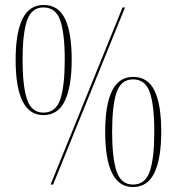

<svg xmlns="http://www.w3.org/2000/svg" viewBox="-20 -744 712 774"><path d="M155 -280Q43 -280 43 -503Q43 -611 70.5 -667.5Q98 -724 156 -724Q215 -724 242 -668.5Q269 -613 269 -503Q269 -395 241.5 -337.5Q214 -280 155 -280ZM184 0 474 -714H484L194 0ZM155 -290Q205 -290 223 -343.5Q241 -397 241 -503Q241 -609 223 -661.5Q205 -714 155 -714Q107 -714 89 -661.5Q71 -609 71 -503Q71 -397 89 -343.5Q107 -290 155 -290ZM516 10Q404 10 404 -213Q404 -321 431.5 -377.5Q459 -434 517 -434Q576 -434 603 -378.5Q630 -323 630 -213Q630 -105 602.5 -47.5Q575 10 516 10ZM516 0Q566 0 584 -53.5Q602 -107 602 -213Q602 -319 584 -371.5Q566 -424 516 -424Q468 -424 450 -371.5Q432 -319 432 -213Q432 -107 450 -53.5Q468 0 516 0Z"/></svg>

Font: Noto Serif Display ExtraCondensed Thin
Style: Regular
Weight: 100
Width: 2
Designer: Monotype Design Team
Foundry: Monotype Imaging Inc.
Version: Version 2.009